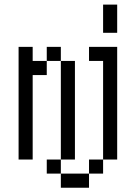

<svg xmlns="http://www.w3.org/2000/svg" viewBox="-20 -708 540 852"><path d="M250 62.5V125H375V62.5ZM250 62.5V0H187.5V62.5ZM375 62.5H437.5V0H375ZM250 0H312.5V-437.5H250ZM437.5 0H500Q500 0 500 -500H375V-437.5H437.5ZM62.5 -500Q62.5 -500 62.5 0H125Q125 0 125 -375H187.5V-437.5H125V-500ZM187.5 -437.5H250V-500H187.5ZM437.5 -687.5Q437.5 -687.5 437.5 -562.5H500Q500 -562.5 500 -687.5Z"/></svg>

Font: UnifontExMono
Style: Regular
Weight: 500
Version: Version 15.0.06